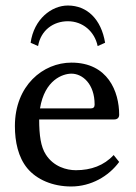

<svg xmlns="http://www.w3.org/2000/svg" viewBox="-20 -666 493 696"><path d="M392 -104C357 -66 310 -49 255 -49C221 -49 174 -62 146 -106C128 -134 122 -175 122 -233H394C405 -233 412 -239 412 -250C412 -334 371 -439 239 -439C136 -439 34 -356 34 -209C34 -152 46 -96 79 -56C113 -15 171 10 238 10C310 10 374 -27 412 -79ZM125 -273C142 -377 208 -399 239 -399C279 -399 323 -362 323 -287C323 -278 319 -273 309 -273ZM334 -499 361 -511C347 -596 296 -646 226 -646C167 -646 103 -597 91 -511L118 -499C128 -557 174 -589 226 -589C280 -589 323 -552 334 -499Z"/></svg>

Font: Libertinus Sans
Style: Regular
Weight: 400
Designer: Philipp H. Poll, Khaled Hosny
Foundry: Caleb Maclennan
Version: Version 7.050;RELEASE